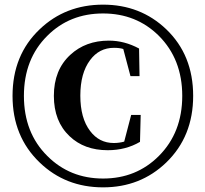

<svg xmlns="http://www.w3.org/2000/svg" viewBox="-20 -787 885 827"><path d="M545 -292H586L583 -176Q522 -140 444 -140Q343 -140 280 -200Q212 -264 212 -374Q212 -486 283 -551Q349 -612 449 -612Q516 -612 579 -578L581 -459H542L511 -576Q495 -581 471 -581Q407 -581 368 -528Q326 -472 326 -375Q326 -278 368 -223Q407 -171 470 -171Q493 -171 515 -177ZM664 -115Q765 -216 765 -374Q765 -532 664 -633Q567 -729 424 -729Q280 -729 184 -633Q83 -533 83 -374Q83 -215 184 -115Q281 -18 424 -18Q567 -18 664 -115ZM696 -661Q812 -550 812 -374Q812 -199 696 -87Q585 20 424 20Q262 20 151 -87Q34 -199 34 -374Q34 -550 151 -661Q262 -767 424 -767Q585 -767 696 -661Z"/></svg>

Font: Source Han Serif CN Heavy
Style: Regular
Weight: 900
Designer: Ryoko NISHIZUKA  (kana & ideographs); Frank Grießhammer (Latin, Greek & Cyrillic); Wenlong ZHANG  (bopomofo); Sandoll Co
Foundry: Adobe Systems Incorporated
Version: Version 1.000;PS 1;hotconv 16.6.53;makeotf.lib2.5.65590